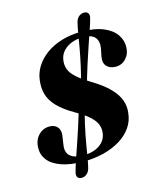

<svg xmlns="http://www.w3.org/2000/svg" viewBox="-127 -885 884 1058"><g transform="rotate(-15 315.0 -356.0)"><path d="M242.9 -2.3Q165.2 -2.3 114.5 -20.4Q63.8 -38.4 39.8 -69.5Q15.7 -100.6 17.3 -140.1Q18.5 -183.7 44.4 -210.7Q70.3 -237.8 107.7 -237.8Q138.2 -237.8 153.9 -217.5Q169.6 -197.2 162.3 -162.3L156 -119.6Q151.6 -94.5 159.3 -75.6Q167.1 -56.7 189 -46.1Q210.9 -35.5 248.4 -35.5Q303.3 -35.5 340 -60Q376.6 -84.6 381.9 -127.7Q385.5 -154.5 375.2 -178.3Q364.8 -202.1 337.4 -226.2Q310 -250.2 262.8 -276.9Q202.7 -311.5 170.1 -345.9Q137.4 -380.3 127 -417.4Q116.5 -454.5 122.1 -496.1Q126.2 -536.2 148.2 -572.3Q170.2 -608.4 208.1 -636.5Q246 -664.5 297.8 -680.6Q349.6 -696.6 413 -696.6Q490 -696.6 538.5 -675.7Q587.1 -654.8 609.3 -621.5Q631.6 -588.1 630.1 -550.3Q629.4 -512.4 605.5 -486.7Q581.6 -460.9 546 -460.9Q513.8 -461.3 495.7 -480.6Q477.5 -499.9 484.3 -535.1L493.1 -579.6Q500.2 -620.1 480.6 -642.7Q461 -665.2 411.4 -665.2Q378.1 -665.2 348.5 -654Q318.9 -642.7 299.4 -621.3Q279.9 -599.9 276 -569.1Q272.3 -541 281.8 -516.9Q291.4 -492.9 318.3 -468.9Q345.3 -444.9 393.3 -415.7Q457.1 -377.3 492.1 -340.8Q527.2 -304.4 539.4 -268.9Q551.6 -233.5 546.6 -197.8Q542.4 -152.2 516.9 -115.9Q491.4 -79.7 449.5 -54.3Q407.7 -28.9 354.7 -15.6Q301.7 -2.3 242.9 -2.3ZM358.4 -377.1H325.3Q347.5 -455.3 360.4 -514.1Q373.4 -572.8 380.9 -616.7Q388.5 -660.6 394 -694.1Q399.5 -727.5 406.5 -754.7Q412.1 -774 425 -784.2Q438 -794.5 454.3 -794.5Q469.3 -794.5 476.7 -784.2Q484.2 -774 478.2 -753.8Q471.7 -728.7 460.4 -696.1Q449.2 -663.5 433.9 -619.4Q418.7 -575.2 399.6 -515.7Q380.6 -456.2 358.4 -377.1ZM301.3 -334H334.5Q312.6 -256.2 299.5 -197.1Q286.4 -138 279 -93.9Q271.6 -49.8 266.1 -17Q260.7 15.8 254.1 41.4Q248.3 61 235.4 71.4Q222.6 81.8 206.2 81.8Q191 81.8 183.6 71.4Q176.2 61 182.4 40.5Q189.4 13.2 200.7 -19.7Q212 -52.7 227.1 -96.4Q242.2 -140.1 261 -198.3Q279.8 -256.6 301.3 -334Z"/></g></svg>

Font: Fraunces Wonky
Style: Italic
Weight: 900
Italic angle: -16°
Version: Version 1.000;[b76b70a41]